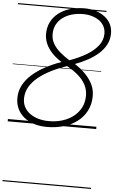

<svg xmlns="http://www.w3.org/2000/svg" viewBox="-88 -1093 1005 1671"><g transform="rotate(5 414.5 -257.5)"><path d="M344 19Q281 19 230 2.5Q179 -14 142 -44.5Q105 -75 85.5 -116.5Q66 -158 66 -209Q66 -270 93 -321.5Q120 -373 168.5 -416Q217 -459 282 -494Q347 -529 421 -555Q368 -589 333.5 -627Q299 -665 282.5 -705Q266 -745 266 -786Q266 -844 289 -890.5Q312 -937 354.5 -970Q397 -1003 454.5 -1020.5Q512 -1038 582 -1038Q634 -1038 679 -1024Q724 -1010 758 -984Q792 -958 810.5 -922Q829 -886 829 -840Q829 -788 806.5 -744Q784 -700 744 -664Q704 -628 651.5 -599Q599 -570 539 -548Q591 -515 631 -474.5Q671 -434 694.5 -387Q718 -340 718 -284Q718 -212 689 -155.5Q660 -99 609 -60Q558 -21 490 -1Q422 19 344 19ZM357 -33Q420 -33 474.5 -50Q529 -67 570.5 -99.5Q612 -132 635.5 -177.5Q659 -223 659 -281Q659 -333 637 -375.5Q615 -418 573.5 -454.5Q532 -491 473 -524Q399 -499 335.5 -467Q272 -435 224.5 -396Q177 -357 150.5 -310.5Q124 -264 124 -209Q124 -168 141.5 -135.5Q159 -103 190 -80.5Q221 -58 263.5 -45.5Q306 -33 357 -33ZM488 -576Q572 -606 635.5 -644Q699 -682 735.5 -729Q772 -776 772 -833Q772 -870 756.5 -898.5Q741 -927 713.5 -946.5Q686 -966 650 -976.5Q614 -987 571 -987Q520 -987 475 -974Q430 -961 396 -936Q362 -911 342.5 -874.5Q323 -838 323 -790Q323 -745 344.5 -707.5Q366 -670 403 -638Q440 -606 488 -576ZM0 513H773V523H0ZM0 -20H773V0H0ZM0 -505H773V-500H0ZM0 -1033H773V-1023H0Z"/></g></svg>

Font: Playwrite IN Guides
Style: Regular
Weight: 400
Designer: Veronika Burian, José Scaglione
Foundry: TypeTogether
Version: Version 1.003